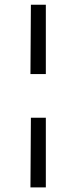

<svg xmlns="http://www.w3.org/2000/svg" viewBox="-20 -728 324 816"><path d="M111.3 -227.5 109.4 68.4H174.8V-227.5ZM111.3 -708 109.4 -413.1H174.8V-708Z"/></svg>

Font: Yaldevi Colombo Medium
Style: Regular
Weight: 500
Designer: Sol Matas, Denzil Rajitha, Kosala Senevirathne and Pathum Egodawatta
Foundry: Mooniak
Version: Version 1.020 ; ttfautohint (v1.6)